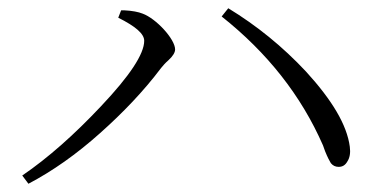

<svg xmlns="http://www.w3.org/2000/svg" viewBox="-20 -580 929 466"><path d="M49 -134C108 -165 166 -206 223 -257C278 -306 328 -358 371 -415C375 -420 381 -427 389 -434C400 -444 405 -453 405 -460C405 -485 359 -535 326 -547C316 -551 301 -554 281 -555C278 -555 275 -555 274 -555L267 -537C309 -516 330 -498 330 -481C330 -449 295 -396 225 -322C160 -253 97 -197 34 -154ZM802 -175C811 -175 818 -179 823 -188C829 -197 831 -209 829 -224C822 -277 786 -337 723 -406C666 -467 603 -518 534 -560L518 -540C629 -452 711 -348 764 -227C765 -224 767 -219 769 -213C775 -198 780 -189 783 -184C788 -178 794 -175 802 -175Z"/></svg>

Font: AllPunType Light
Style: Regular
Weight: 300
Version: 1.0